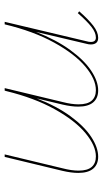

<svg xmlns="http://www.w3.org/2000/svg" viewBox="175 -622 449 840"><g transform="rotate(-90 400.0 -201.5)"><path d="M771 -80Q735 -39 707.5 -18Q680 3 655 3Q640 3 633 -5.5Q626 -14 626 -29Q626 -39 629 -49L681 -269Q646 -180 601.5 -119Q557 -58 511 -27.5Q465 3 425 3Q391 3 372.5 -19Q354 -41 354 -84Q354 -114 363 -153L390 -266Q356 -178 311.5 -117.5Q267 -57 221 -27Q175 3 135 3Q101 3 82.5 -19Q64 -41 64 -84Q64 -114 73 -153L134 -406H145L84 -152Q74 -113 74 -83Q74 -44 90 -25.5Q106 -7 136 -7Q183 -7 238 -52.5Q293 -98 342.5 -187Q392 -276 422 -399L424 -406H435L374 -152Q364 -113 364 -83Q364 -44 380 -25.5Q396 -7 426 -7Q474 -7 529 -53Q584 -99 634 -189.5Q684 -280 714 -406H725L640 -48Q637 -38 637 -29Q637 -7 656 -7Q678 -7 703 -26.5Q728 -46 763 -86Z"/></g></svg>

Font: Ysabeau Infant Hairline
Style: Italic
Weight: 100
Italic angle: -12°
Designer: Christian Thalmann (Catharsis Fonts)
Version: Version 0.003